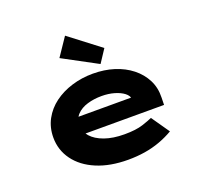

<svg xmlns="http://www.w3.org/2000/svg" viewBox="-138 -973 1208 1143"><g transform="rotate(-20 465.5 -401.5)"><path d="M487 10Q373 10 288.5 -25.5Q204 -61 158 -124Q112 -187 112 -266Q112 -330 140 -381.5Q168 -433 216.5 -469Q265 -505 328.5 -524.5Q392 -544 462 -544Q535 -544 596.5 -524.5Q658 -505 704 -468.5Q750 -432 775.5 -382Q801 -332 799 -270L798 -224H238L215 -332H649L631 -301V-320Q629 -344 605.5 -362Q582 -380 545.5 -390.5Q509 -401 466 -401Q417 -401 375.5 -388.5Q334 -376 308.5 -349.5Q283 -323 283 -281Q283 -242 311 -210Q339 -178 392 -159Q445 -140 518 -140Q591 -140 635 -154.5Q679 -169 698 -178L777 -64Q736 -40 689.5 -23Q643 -6 592.5 2Q542 10 487 10ZM526 -582 308 -699 385 -813 580 -664Z"/></g></svg>

Font: Lexend Zetta ExtraBold
Style: Regular
Weight: 800
Designer: Bonnie Shaver-Troup, Thomas Jockin
Foundry: Lexend
Version: Version 1.007